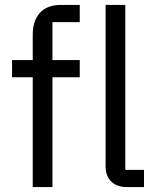

<svg xmlns="http://www.w3.org/2000/svg" viewBox="-20 -760 636 780"><path d="M113 -446V0H193V-446H304V-516H193V-670H304V-740H226C150 -740 113 -691 113 -620V-516H29V-446ZM494 0H565V-70H489V-740H409V-83C409 -35 439 0 494 0Z"/></svg>

Font: Braiins Sans
Style: Regular
Weight: 400
Designer: Mike Abbink, Paul van der Laan, Pieter van Rosmalen, Jiri Chlebus, Lubos Buracinsky
Foundry: Bold Monday, Sudetype
Version: Version 1.000;hotconv 1.0.109;makeotfexe 2.5.65596